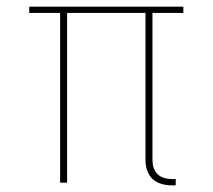

<svg xmlns="http://www.w3.org/2000/svg" viewBox="-20 -550 640 578"><path d="M496 8Q481 8 465.5 3.5Q450 -1 439 -11.5Q428 -22 423 -37Q418 -52 418 -68V-511H182V0H161V-511H68V-530H532V-511H439V-68Q439 -56 442.5 -45Q446 -34 454 -26Q462 -18 473.5 -14.5Q485 -11 496 -11H509V8Z"/></svg>

Font: Iosevka Curly Thin Extended
Style: Regular
Weight: 100
Width: 7
Monospace: yes
Designer: Belleve Invis
Foundry: Belleve Invis
Version: Version 11.1.0; ttfautohint (v1.8.3)